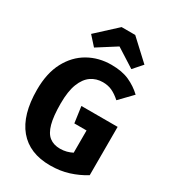

<svg xmlns="http://www.w3.org/2000/svg" viewBox="-232 -1082 1080 1215"><g transform="rotate(30 307.5 -474.5)"><path d="M333.8 17.4Q182.6 17.4 102.8 -78.2Q23.1 -173.8 23.1 -356.9Q23.1 -477.9 67.2 -560.8Q111.3 -643.6 186.2 -686.2Q261 -728.7 353.3 -728.7Q431.3 -728.7 484.6 -704.6Q537.9 -680.5 579.5 -641L491.3 -549.7Q459 -578.5 429.2 -592.3Q399.5 -606.2 361.5 -606.2Q313.8 -606.2 276.7 -580.8Q239.5 -555.4 217.9 -500.3Q196.4 -445.1 196.4 -355.9Q196.4 -263.1 211.5 -208.2Q226.7 -153.3 257.4 -129.5Q288.2 -105.6 335.4 -105.6Q360.5 -105.6 382.6 -111.5Q404.6 -117.4 423.6 -127.2V-289.7H334.4L317.9 -407.7H582.6V-54.4Q529.2 -21.5 467.9 -2.1Q406.7 17.4 333.8 17.4ZM388.2 -967.2 532.8 -833.3 474.9 -767.7 338.5 -854.4 202.1 -767.7 143.1 -833.3 288.7 -967.2Z"/></g></svg>

Font: FiraCode Nerd Font
Style: Bold
Weight: 700
Designer: Carrois Corporate, Edenspiekermann AG, Nikita Prokopov
Foundry: Carrois Corporate, Edenspiekermann AG, Nikita Prokopov
Version: Version 6.002;Nerd Fonts 2.1.0